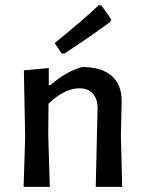

<svg xmlns="http://www.w3.org/2000/svg" viewBox="-20 -728 561 748"><path d="M365 -708 375 -707 413 -653 410 -643Q323 -579 230 -519L220 -520L193 -560Q305 -651 365 -708ZM170 -463V-396H176Q235 -448 299 -467Q376 -467 415.5 -432Q455 -397 454 -332L451 -202L456 0H353L360 -303Q361 -341 342.5 -362.5Q324 -384 289 -384Q232 -384 169 -324L168 -202L174 0H72L78 -193L73 -454Z"/></svg>

Font: Alegreya Sans Medium
Style: Regular
Weight: 500
Designer: Juan Pablo del Peral
Foundry: Huerta Tipografica
Version: Version 2.007